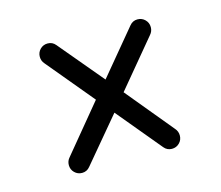

<svg xmlns="http://www.w3.org/2000/svg" viewBox="-65 -529 624 543"><g transform="rotate(-15 247.0 -257.5)"><path d="M400 -120Q408 -111 408 -99Q408 -86 399 -77Q390 -68 377 -68Q363 -68 354 -79L246 -209L137 -79Q128 -68 114 -68Q101 -68 92 -77Q83 -86 83 -99Q83 -111 91 -120L205 -258L91 -395Q83 -404 83 -416Q83 -429 92 -438Q101 -447 114 -447Q128 -447 137 -436L246 -306L354 -436Q363 -447 377 -447Q390 -447 399 -438Q408 -429 408 -416Q408 -404 400 -395L286 -258Z"/></g></svg>

Font: Libertine Sup Medium
Style: Regular
Weight: 500
Designer: Bastien Sozeau
Foundry: NBR — Bastien Sozeau
Version: Version 2.003; ttfautohint (v1.8.4.7-5d5b);gftools[0.9.33]